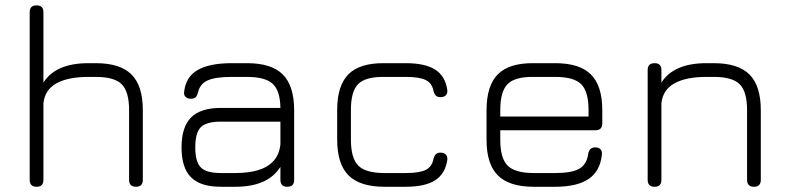

<svg xmlns="http://www.w3.org/2000/svg" viewBox="-20 -714 3013 734"><path d="M120 0Q93.5 0 93.5 -26.5V-667.5Q93.5 -693.5 120 -693.5Q146 -693.5 146 -667.5V-398.5Q193.5 -472.5 318 -472.5H346Q439.5 -472.5 482.8 -429.2Q526 -386 526 -292.5V-26.5Q526 0 500 0Q473.5 0 473.5 -26.5V-292.5Q473.5 -364 445.2 -392Q417 -420 346 -420H318Q240.5 -420 196 -395.5Q151.5 -371 146 -319V-26.5Q146 0 120 0Z M824.5 0Q746.5 0 710.2 -36.2Q674 -72.5 674 -150.5Q674 -228.5 710.5 -265Q747 -301.5 824.5 -301.5H1052Q1051 -367.5 1022.2 -393.8Q993.5 -420 924.5 -420H866.5Q803 -420 773.5 -406.5Q744 -393 737 -360.5Q733.5 -348 727.8 -342.2Q722 -336.5 709.5 -336.5Q696.5 -336.5 689.2 -343.8Q682 -351 684 -363.5Q690.5 -420.5 735.8 -446.5Q781 -472.5 866.5 -472.5H924.5Q1018 -472.5 1061.2 -429.2Q1104.5 -386 1104.5 -292.5V-26.5Q1104.5 0 1078.5 0Q1052 0 1052 -26.5V-76Q1004 0 880.5 0ZM824.5 -52.5H880.5Q929 -52.5 965.8 -63.2Q1002.5 -74 1025 -98Q1047.5 -122 1052 -162V-249H824.5Q769 -249 747.8 -227.8Q726.5 -206.5 726.5 -150.5Q726.5 -95 747.8 -73.8Q769 -52.5 824.5 -52.5Z M1449.5 0Q1356 0 1312.5 -43.5Q1269 -87 1269 -180.5V-293.5Q1269 -387 1312.2 -430.2Q1355.5 -473.5 1449.5 -472.5H1531.5Q1605 -472.5 1643.8 -447.8Q1682.5 -423 1690 -370Q1691.5 -356.5 1684.2 -349.5Q1677 -342.5 1664 -342.5Q1652 -342.5 1646 -348.8Q1640 -355 1637 -367Q1631.5 -396 1607.5 -408Q1583.5 -420 1531.5 -420H1449.5Q1378 -421 1349.8 -393.2Q1321.5 -365.5 1321.5 -293.5V-180.5Q1321.5 -109 1349.8 -80.8Q1378 -52.5 1449.5 -52.5H1531.5Q1583.5 -52.5 1607.5 -64.5Q1631.5 -76.5 1637 -106Q1640 -118 1646 -124.2Q1652 -130.5 1664 -130.5Q1677 -130.5 1684.2 -123.2Q1691.5 -116 1690 -103Q1682.5 -50 1643.8 -25Q1605 0 1531.5 0Z M1892.5 -216V-179.5Q1892.5 -109 1920.8 -80.8Q1949 -52.5 2020.5 -52.5H2102.5Q2165.5 -52.5 2194.2 -68.8Q2223 -85 2228.5 -125Q2230.5 -137.5 2236.8 -144Q2243 -150.5 2256 -150.5Q2269 -150.5 2275.8 -143.2Q2282.5 -136 2281 -123Q2274.5 -60 2230.5 -30Q2186.5 0 2102.5 0H2020.5Q1927 0 1883.5 -43.2Q1840 -86.5 1840 -179.5V-292.5Q1840 -387 1883.5 -430.2Q1927 -473.5 2020.5 -472.5H2102.5Q2196 -472.5 2239.2 -429.2Q2282.5 -386 2282.5 -292.5V-242.5Q2282.5 -216 2256.5 -216ZM2020.5 -420Q1949 -421 1920.8 -392.8Q1892.5 -364.5 1892.5 -292.5V-268.5H2230V-292.5Q2230 -364 2202 -392Q2174 -420 2102.5 -420Z M2482.5 0Q2456 0 2456 -26.5V-446.5Q2456 -472.5 2482.5 -472.5Q2508.5 -472.5 2508.5 -446.5V-398.5Q2556 -472.5 2680.5 -472.5H2708.5Q2802 -472.5 2845.2 -429.2Q2888.5 -386 2888.5 -292.5V-26.5Q2888.5 0 2862.5 0Q2836 0 2836 -26.5V-292.5Q2836 -364 2807.8 -392Q2779.5 -420 2708.5 -420H2680.5Q2603 -420 2558.5 -395.5Q2514 -371 2508.5 -319V-26.5Q2508.5 0 2482.5 0Z"/></svg>

Font: Jura Light
Style: Regular
Weight: 400
Version: Version 5.106